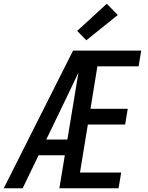

<svg xmlns="http://www.w3.org/2000/svg" viewBox="-22 -1005 792 1025"><path d="M-2 0 368 -735H451Q423 -673 394 -612Q365 -551 336 -490L225 -260H338L324 -176H184L99 0ZM295 0 416 -735H732L718 -651H498L461 -424H660L646 -340H447L405 -84H625L611 0ZM439 -790 390 -840 548 -985 607 -925Z"/></svg>

Font: Iosevka Custom Medium Oblique
Style: Regular
Weight: 500
Italic angle: -9°
Designer: Belleve Invis
Foundry: Belleve Invis
Version: Version 27.0.1